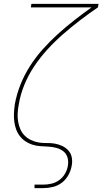

<svg xmlns="http://www.w3.org/2000/svg" viewBox="-20 -755 540 990"><path d="M158 215V197H202Q224 197 245.5 192Q267 187 285.5 173.5Q304 160 315.5 140Q327 120 330 99Q334 77 328 57Q322 37 306.5 25Q291 13 270.5 7.5Q250 2 229 1Q208 0 186.5 -1.5Q165 -3 145.5 -9.5Q126 -16 109.5 -27.5Q93 -39 81 -55Q69 -71 62.5 -90Q56 -109 53.5 -129.5Q51 -150 52 -171.5Q53 -193 56 -214V-215Q65 -266 84.5 -316Q104 -366 133.5 -412.5Q163 -459 200 -500.5Q237 -542 278.5 -579.5Q320 -617 363.5 -651Q407 -685 452 -717H139L142 -735H488L485 -717Q438 -685 393.5 -651Q349 -617 306 -579.5Q263 -542 225 -500.5Q187 -459 156 -412.5Q125 -366 104.5 -315Q84 -264 76 -212Q72 -190 71 -169Q70 -148 73.5 -127.5Q77 -107 85 -88.5Q93 -70 107 -56Q121 -42 139.5 -33Q158 -24 178.5 -20.5Q199 -17 220.5 -17.5Q242 -18 262.5 -14.5Q283 -11 301.5 -2Q320 7 333 21.5Q346 36 350 56.5Q354 77 350 98Q346 123 333 147Q320 171 299 187Q278 203 252.5 209Q227 215 202 215Z"/></svg>

Font: Iosevka Curly Slab Thin
Style: Italic
Weight: 100
Italic angle: -9°
Monospace: yes
Designer: Belleve Invis
Foundry: Belleve Invis
Version: Version 22.1.2; ttfautohint (v1.8.4)